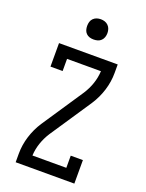

<svg xmlns="http://www.w3.org/2000/svg" viewBox="-173 -1031 845 1113"><g transform="rotate(20 250.0 -474.0)"><path d="M69 0V-53Q69 -107 85.5 -160Q102 -213 132 -259L303 -515Q325 -549 338 -587Q351 -625 353 -665H144V-590H69V-735H431V-682Q431 -628 414.5 -575Q398 -522 368 -476L197 -220Q175 -186 162 -148Q149 -110 147 -70H356V-145H431V0ZM250 -823Q237 -823 225 -826.5Q213 -830 204 -839Q195 -848 191.5 -860Q188 -872 188 -885Q188 -898 191.5 -910Q195 -922 204 -931Q213 -940 225 -944Q237 -948 250 -948Q263 -948 275 -944Q287 -940 296 -931Q305 -922 309 -910Q313 -898 313 -885Q313 -872 309 -860Q305 -848 296 -839Q287 -830 275 -826.5Q263 -823 250 -823Z"/></g></svg>

Font: Iosevka Curly Slab
Style: Regular
Weight: 400
Monospace: yes
Designer: Belleve Invis
Foundry: Belleve Invis
Version: Version 22.1.2; ttfautohint (v1.8.4)